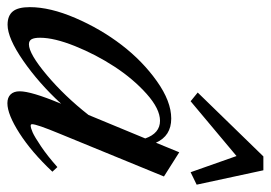

<svg xmlns="http://www.w3.org/2000/svg" viewBox="-132 -603 743 527"><g transform="rotate(90 239.5 -339.5)"><path d="M253.9 -491.2 230 -510.7 405.3 -690.9H443.4L482.9 -507.8L448.7 -491.2L404.3 -617.2ZM43.9 11.2Q19 11.2 7.3 -3.2Q-4.4 -17.6 -4.4 -49.8Q-4.4 -105.5 25.4 -174.8Q55.2 -244.1 99.4 -301.8Q143.6 -359.4 199 -398.7Q254.4 -438 301.3 -438Q349.1 -438 367.7 -396L394 -460L460.4 -418L342.8 -131.3Q316.9 -68.8 316.9 -56.2Q316.9 -52.2 320.8 -52.2Q327.1 -52.2 339.4 -57.6Q351.6 -63 377.7 -80.6Q403.8 -98.1 434.6 -125.5L447.3 -111.8Q393.6 -54.7 341.8 -21.5Q290 11.7 259.3 11.7Q243.7 11.7 235.1 2.9Q226.6 -5.9 226.6 -22Q226.6 -53.7 259.8 -133.3L260.7 -135.7Q204.6 -74.7 142.6 -31.7Q80.6 11.2 43.9 11.2ZM79.6 -78.1Q79.6 -62 83.7 -54.7Q87.9 -47.4 97.7 -47.4Q123.5 -47.4 181.9 -96.4Q240.2 -145.5 291.5 -210.9L356 -366.7Q341.8 -407.2 307.6 -407.2Q274.9 -407.2 233.6 -370.4Q192.4 -333.5 158.9 -282.2Q125.5 -231 102.5 -173.8Q79.6 -116.7 79.6 -78.1Z"/></g></svg>

Font: Elstob 14pt Medium
Style: Italic
Weight: 500
Italic angle: -20°
Designer: Peter S. Baker
Version: Version 1.015